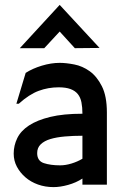

<svg xmlns="http://www.w3.org/2000/svg" viewBox="-20 -755 498 785"><path d="M224 -735 387 -559 286 -558 224 -626 161 -558H61ZM317 -106V-200Q279 -200 245 -197Q211 -194 186 -186.5Q161 -179 146.5 -165Q132 -151 132 -129Q132 -97 159.5 -88Q187 -79 226 -79Q248 -79 272.5 -86.5Q297 -94 317 -106ZM417 0H317V-25Q291 -8 258.5 1Q226 10 199 10Q165 10 135.5 -0.5Q106 -11 84 -30Q62 -49 49 -73.5Q36 -98 36 -127Q36 -160 50.5 -190Q65 -220 98.5 -242Q132 -264 185.5 -277Q239 -290 317 -290Q317 -316 313 -336.5Q309 -357 298 -370.5Q287 -384 268 -391Q249 -398 220 -398Q177 -398 138 -383.5Q99 -369 57 -331H47L85 -457Q113 -475 151 -486.5Q189 -498 224 -498Q250 -498 283.5 -491.5Q317 -485 346.5 -464Q376 -443 396.5 -402.5Q417 -362 417 -295Z"/></svg>

Font: Railway
Style: Regular
Weight: 400
Version: 1.000